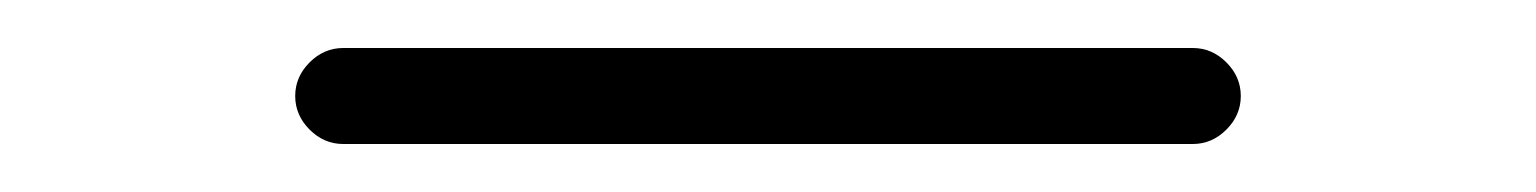

<svg xmlns="http://www.w3.org/2000/svg" viewBox="-20 -60 640 80"><path d="M477 -40Q485 -40 491 -34Q497 -28 497 -20Q497 -12 491 -6Q485 0 477 0H123Q115 0 109 -6Q103 -12 103 -20Q103 -28 109 -34Q115 -40 123 -40Z"/></svg>

Font: Tsukimi Rounded Light
Style: Regular
Weight: 300
Designer: Takashi Funayama
Foundry: Takashi Funayama
Version: Version 1.032; ttfautohint (v1.8.3)